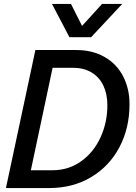

<svg xmlns="http://www.w3.org/2000/svg" viewBox="-20 -951 690 971"><path d="M159 -698H365Q448 -698 509.5 -662.5Q571 -627 603 -564.5Q635 -502 635 -424Q635 -303 584 -206.5Q533 -110 440.5 -55Q348 0 229 0H10ZM245 -90Q327 -90 390.5 -135.5Q454 -181 488.5 -256.5Q523 -332 523 -419Q523 -475 503 -517.5Q483 -560 444 -584Q405 -608 350 -608H246L136 -90ZM339 -931 395 -820 496 -931H598L441 -763H331L243 -931Z"/></svg>

Font: Azeret Mono
Style: Italic
Weight: 400
Italic angle: -12°
Designer: Martin Vácha
Foundry: Displaay
Version: Version 1.000; Glyphs 3.0.3, build 3074